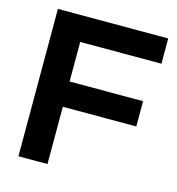

<svg xmlns="http://www.w3.org/2000/svg" viewBox="-105 -791 814 881"><g transform="rotate(15 302.0 -350.0)"><path d="M62 -700H586V-580H200V-392H549V-272H200V0H62Z"/></g></svg>

Font: Bai Jamjuree
Style: Bold
Weight: 700
Designer: Katatrad Aksorn Co.,Ltd.
Foundry: Cadson Demak Co.,Ltd.
Version: Version 1.000; ttfautohint (v1.6)